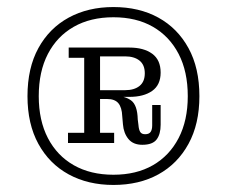

<svg xmlns="http://www.w3.org/2000/svg" viewBox="-20 -718 643 545"><path d="M173 -312V-341H219V-554H175V-583H264V-341H304V-312ZM384 -307Q358 -307 344.5 -323.5Q331 -340 329 -365L327 -388Q326 -413 316 -425Q306 -437 284 -437H264V-446H305Q334 -446 352 -433Q370 -420 371 -379L373 -363Q374 -350 378 -343.5Q382 -337 392 -337Q403 -337 407.5 -343.5Q412 -350 412 -362V-420H436V-364Q436 -337 424.5 -322Q413 -307 384 -307ZM264 -437V-462H335Q361 -462 376 -474Q391 -486 391 -510Q391 -534 376 -546Q361 -558 335 -558H264V-583H347Q388 -583 412 -565.5Q436 -548 436 -512Q436 -477 412 -460Q388 -443 347 -443H311L301 -437ZM302 -193Q230 -193 175 -223Q120 -253 89 -309.5Q58 -366 58 -445Q58 -525 89 -581.5Q120 -638 175 -668Q230 -698 302 -698Q375 -698 429.5 -668Q484 -638 515 -581.5Q546 -525 546 -445Q546 -366 515 -309.5Q484 -253 429.5 -223Q375 -193 302 -193ZM302 -222Q367 -222 414 -249Q461 -276 487 -326Q513 -376 513 -445Q513 -515 487 -565Q461 -615 414 -642Q367 -669 302 -669Q237 -669 189.5 -642Q142 -615 116 -565Q90 -515 90 -445Q90 -376 116 -326Q142 -276 189.5 -249Q237 -222 302 -222Z"/></svg>

Font: Montagu Slab
Style: Bold
Weight: 700
Designer: Florian Karsten
Foundry: Florian Karsten
Version: Version 1.000